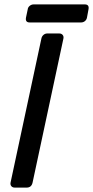

<svg xmlns="http://www.w3.org/2000/svg" viewBox="-20 -852 423 872"><path d="M47 0Q37 0 31.5 -6.5Q26 -13 28 -23L168 -677Q170 -687 177.5 -693.5Q185 -700 195 -700H249Q259 -700 264.5 -693.5Q270 -687 268 -677L128 -23Q123 0 101 0ZM115 -750Q94 -750 98 -772L106 -810Q107 -819 115 -825.5Q123 -832 133 -832H365Q386 -832 382 -810L375 -772Q373 -762 365.5 -756Q358 -750 348 -750Z"/></svg>

Font: Lubike
Style: Italic
Weight: 400
Italic angle: -12°
Foundry: Honoka55
Version: Version 1.000;July 22, 2022;FontCreator 14.0.0.2862 64-bit